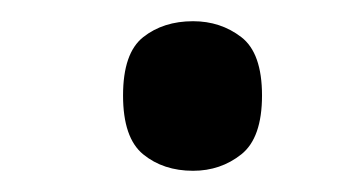

<svg xmlns="http://www.w3.org/2000/svg" viewBox="-20 -153 327 181"><path d="M162 8Q134 8 115 -7.5Q96 -23 96 -63Q96 -103 115 -118Q134 -133 162 -133Q188 -133 207.5 -118Q227 -103 227 -63Q227 -23 207.5 -7.5Q188 8 162 8Z"/></svg>

Font: Noto Serif Bengali SemiCondensed SemiBold
Style: Regular
Weight: 600
Width: 4
Designer: Juan Bruce, Universal Thirst, Indian Type Foundry and the Monotype Design Team.
Foundry: Monotype Imaging Inc.
Version: Version 2.003; ttfautohint (v1.8.4.7-5d5b)